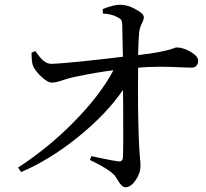

<svg xmlns="http://www.w3.org/2000/svg" viewBox="-20 -780 869 809"><path d="M509 9Q493 9 478 -18Q467 -38 458 -46Q438 -66 381 -95Q366 -102 359 -106L365 -122Q382 -119 418 -111Q463 -102 478 -100Q497 -98 498 -117Q500 -148 499 -343Q498 -382 498 -401Q431 -302 313 -206Q193 -108 69 -55L56 -74Q180 -154 289 -264Q402 -378 458 -484Q391 -476 290 -455Q271 -451 244 -442Q215 -432 200 -432Q181 -431 153 -458Q127 -483 119 -503Q113 -518 113 -558L129 -565Q148 -537 162 -525Q178 -511 197 -511Q244 -512 423 -532Q474 -538 498 -541Q498 -554 497 -581Q496 -653 495 -676Q495 -690 490 -697Q485 -703 472 -709Q450 -721 413 -723V-742Q459 -760 486 -760Q519 -760 553 -740Q586 -722 586 -708Q586 -697 579 -684Q570 -666 567 -649Q564 -624 562 -558Q562 -551 562 -548Q663 -559 710 -576Q719 -580 724 -580Q752 -580 783 -562Q815 -543 815 -524Q815 -511 807.5 -503Q800 -495 788 -495Q777 -495 749 -496Q647 -502 562 -495Q560 -314 565 -193Q566 -163 569 -123Q572 -96 572 -83Q572 -50 551.5 -20.5Q531 9 509 9Z"/></svg>

Font: GenRyuMin TW M
Style: Regular
Weight: 500
Version: Version 1.501;PS 1;hotconv 16.6.51;makeotf.lib2.5.65220